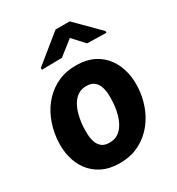

<svg xmlns="http://www.w3.org/2000/svg" viewBox="-181 -863 907 986"><g transform="rotate(-30 273.0 -370.0)"><path d="M22.9 -255.9 23.9 -266.1Q30.3 -322.8 51.8 -372.6Q73.2 -422.4 108.9 -460Q144.5 -497.6 192.9 -518.6Q241.2 -539.6 301.3 -538.1Q358.9 -537.1 401.1 -515.4Q443.4 -493.7 470.2 -456.5Q497.1 -419.4 508.3 -371.6Q519.5 -323.7 514.6 -270L513.7 -259.3Q507.3 -203.1 485.4 -153.8Q463.4 -104.5 427.7 -67.4Q392.1 -30.3 343.8 -9.5Q295.4 11.2 235.8 9.8Q178.7 8.8 136.5 -12.7Q94.2 -34.2 67.4 -70.8Q40.5 -107.4 29.3 -154.8Q18.1 -202.1 22.9 -255.9ZM172.9 -266.1 171.9 -255.9Q170.4 -233.9 170.7 -208.7Q170.9 -183.6 177.5 -160.6Q184.1 -137.7 200 -123.3Q215.8 -108.9 244.6 -107.9Q275.9 -106.9 297.4 -120.6Q318.8 -134.3 332.8 -157.5Q346.7 -180.7 354.2 -207.5Q361.8 -234.4 364.3 -259.8L365.2 -270Q367.2 -291.5 366.9 -317.1Q366.7 -342.8 360.1 -366Q353.5 -389.2 337.4 -404.1Q321.3 -418.9 292.5 -419.9Q261.2 -420.9 239.5 -406.7Q217.8 -392.6 204.1 -369.1Q190.4 -345.7 183.1 -318.6Q175.8 -291.5 172.9 -266.1ZM381.3 -750 515.6 -615.2V-605L402.3 -607.4L339.4 -675.8L253.4 -607.9L133.8 -606L133.3 -616.7L297.4 -750Z"/></g></svg>

Font: Roboto ExtraBold
Style: Italic
Weight: 800
Designer: Christian Robertson
Foundry: Google
Version: Version 3.009; 2024